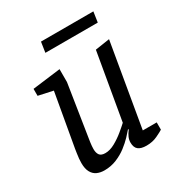

<svg xmlns="http://www.w3.org/2000/svg" viewBox="-159 -775 842 895"><g transform="rotate(-30 261.5 -328.0)"><path d="M146.4 6.2Q123.8 6.2 106.6 -1.8Q89.3 -9.7 79.3 -28.2Q69.2 -46.6 69.2 -77.1Q69.2 -88.3 70.4 -101.5Q71.5 -114.6 73.7 -127.4Q75.8 -140.1 77 -149.3L127.2 -434L49.1 -451V-488.4L200 -507.4V-438.1L155.8 -155.3Q154.8 -148.9 153.5 -140Q152.2 -131.1 151.5 -122.4Q150.7 -113.8 150.7 -105.2Q150.7 -84.8 159.2 -73.2Q167.7 -61.5 190 -61.5Q214.9 -61.5 242.3 -76.7Q269.7 -91.9 293.6 -111.7Q317.5 -131.5 330.4 -143.6L392.1 -501.3L469.7 -513.1L393.3 -66H468.2V-26.9Q458.3 -20.4 432.3 -8Q406.3 4.4 373.9 4.4Q344 4.4 329.6 -7.4Q315.2 -19.1 315.2 -45.7Q315.2 -59.7 321 -73.4Q326.8 -87 339.1 -103L336.1 -105Q326.9 -93.9 309.3 -75.2Q291.6 -56.6 267.2 -37.8Q242.8 -19.1 212.2 -6.5Q181.5 6.2 146.4 6.2ZM180.9 -606.3 189.3 -661.9H471.2L462.9 -606.3Z"/></g></svg>

Font: Faustina Light
Style: Italic
Weight: 300
Italic angle: -8°
Designer: Alfonso Garcia
Foundry: http://www.omnibus-type.com
Version: Version 1.200